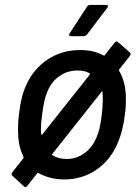

<svg xmlns="http://www.w3.org/2000/svg" viewBox="-20 -720 554 779"><path d="M491 -313Q491 -282 487 -257Q479 -187 455 -134Q425 -67 368.5 -29.5Q312 8 241 8Q182 8 136 -18Q132 -20 131 -17L91 34Q84 43 77 36L30 -7Q24 -13 30 -21L75 -78Q77 -81 75 -84Q64 -108 58 -134Q53 -164 53 -196Q53 -229 57 -256Q65 -330 87 -376Q117 -442 174.5 -479.5Q232 -517 306 -517Q360 -517 400 -495Q404 -493 405 -496L445 -547Q452 -556 459 -549L507 -507Q510 -504 510 -501Q510 -498 507 -493L464 -439Q463 -437 463 -433Q477 -411 485 -377Q491 -349 491 -313ZM146 -195Q146 -182 147 -176Q147 -174 149 -173.5Q151 -173 152 -175L344 -417Q346 -422 343 -423Q324 -434 294 -434Q254 -434 221.5 -411.5Q189 -389 172 -348Q158 -316 151 -255Q146 -222 146 -195ZM393 -255Q397 -286 397 -317Q397 -335 396 -342V-343L395 -350H394L192 -95Q190 -91 193 -90Q217 -75 251 -75Q290 -75 322 -98Q354 -121 371 -161Q386 -193 393 -255ZM263 -585 333 -693Q337 -700 346 -700H411Q416 -700 417.5 -696.5Q419 -693 415 -688L333 -580Q326 -573 320 -573H269Q263 -573 261 -576.5Q259 -580 263 -585Z"/></svg>

Font: Barlow Medium
Style: Italic
Weight: 500
Italic angle: -7°
Designer: Jeremy Tribby
Foundry: Tribby Type
Version: Version 1.408